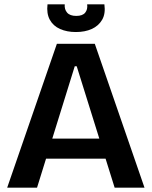

<svg xmlns="http://www.w3.org/2000/svg" viewBox="-20 -861 696 881"><path d="M13 0 241 -660H415L643 0H506L332 -557H323L150 0ZM132 -133V-225H540V-133ZM198 -841H277Q275 -818 288 -803Q301 -788 330 -788Q359 -788 371 -803Q383 -818 380 -841H459Q465 -798 448.5 -770Q432 -742 401 -728Q370 -714 328 -714Q287 -714 255.5 -728Q224 -742 208.5 -770.5Q193 -799 198 -841Z"/></svg>

Font: Bricolage Grotesque 60pt SemiBold
Style: Regular
Weight: 600
Version: Version 1.001;gftools[0.9.33.dev8+g029e19f]